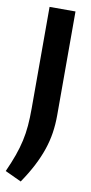

<svg xmlns="http://www.w3.org/2000/svg" viewBox="-118 -780 483 1021"><g transform="rotate(10 123.5 -269.5)"><path d="M-15 160Q8 109 23 67Q38 25 47 -15.5Q56 -56 59.5 -98Q63 -140 63 -192V-740H203V-180Q203 -130 196 -84Q189 -38 173.5 7.5Q158 53 133.5 100.5Q109 148 73 201Z"/></g></svg>

Font: Encode Sans Compressed
Style: Bold
Weight: 700
Designer: Pablo Impallari, Andres Torresi
Foundry: Pablo Impallari, Andres Torresi
Version: Version 1.000; ttfautohint (v1.00) -l 8 -r 50 -G 200 -x 14 -